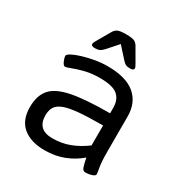

<svg xmlns="http://www.w3.org/2000/svg" viewBox="-168 -848 941 984"><g transform="rotate(30 302.5 -356.0)"><path d="M231 6Q150 6 103 -32.5Q56 -71 56 -149Q56 -217 89.5 -255.5Q123 -294 204 -310Q285 -326 428 -326V-358Q428 -407 398.5 -432Q369 -457 294 -457Q245 -457 205.5 -447Q166 -437 141 -427Q116 -417 109 -417Q99 -417 90.5 -435.5Q82 -454 82 -467Q82 -475 101.5 -485.5Q121 -496 153.5 -506Q186 -516 223.5 -522.5Q261 -529 297 -529Q407 -529 460.5 -483.5Q514 -438 514 -357V-151Q514 -89 519.5 -59Q525 -29 525 -22Q525 -14 514.5 -9Q504 -4 491 -2Q478 0 469 0Q455 0 449 -16.5Q443 -33 436 -69Q397 -35 345.5 -14.5Q294 6 231 6ZM235 -67Q290 -67 337 -85Q384 -103 428 -136V-254Q340 -254 284.5 -249Q229 -244 199 -232Q169 -220 157.5 -200.5Q146 -181 146 -152Q146 -67 235 -67ZM193 -576Q171 -576 171 -589Q171 -594 174.5 -600.5Q178 -607 183 -616L227 -692Q234 -704 247 -711Q260 -718 297 -718Q335 -718 347.5 -711Q360 -704 367 -692L411 -616Q416 -607 419.5 -600.5Q423 -594 423 -589Q423 -576 401 -576Q385 -576 375.5 -580.5Q366 -585 353 -600L298 -661L244 -600Q230 -585 220 -580.5Q210 -576 193 -576Z"/></g></svg>

Font: Asap Semi Expanded
Style: Regular
Weight: 400
Width: 6
Designer: Pablo Cosgaya
Foundry: Omnibus-Type
Version: Version 3.001; ttfautohint (v1.8.4.7-5d5b)